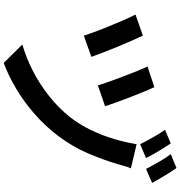

<svg xmlns="http://www.w3.org/2000/svg" viewBox="12 -916 976 1040"><g transform="rotate(90 500.0 -396.0)"><path d="M452 -744Q461 -725 475.5 -690.5Q490 -656 505.5 -615.5Q521 -575 534.5 -538Q548 -501 555 -477L442 -438Q436 -461 423 -497Q410 -533 395 -573Q380 -613 365.5 -649Q351 -685 340 -707ZM892 -617Q884 -600 879 -580.5Q874 -561 869 -545Q847 -471 811.5 -386.5Q776 -302 714 -220Q662 -152 597.5 -95.5Q533 -39 463 3Q393 45 321 72L221 -29Q291 -49 362 -85Q433 -121 499 -173Q565 -225 615 -288Q656 -341 685.5 -403Q715 -465 733.5 -528Q752 -591 761 -648ZM173 -682Q184 -659 200 -622.5Q216 -586 233 -545Q250 -504 264.5 -466.5Q279 -429 288 -403L173 -362Q167 -381 156.5 -410.5Q146 -440 132.5 -473.5Q119 -507 105 -540Q91 -573 79 -600Q67 -627 59 -642ZM757 -833Q769 -815 784 -791Q799 -767 813 -742.5Q827 -718 836 -699L761 -667Q751 -688 737.5 -712.5Q724 -737 710 -760.5Q696 -784 683 -802ZM890 -864Q903 -846 918 -822Q933 -798 947 -774Q961 -750 971 -732L895 -699Q879 -730 857 -768.5Q835 -807 815 -833Z"/></g></svg>

Font: Noto Sans JP SemiBold
Style: Regular
Weight: 600
Designer: Ryoko NISHIZUKA  (kana, bopomofo & ideographs); Paul D. Hunt (Latin, Greek & Cyrillic); Sandoll Communications , Soo-you
Foundry: Adobe
Version: Version 2.004-H2;hotconv 1.0.118;makeotfexe 2.5.65603